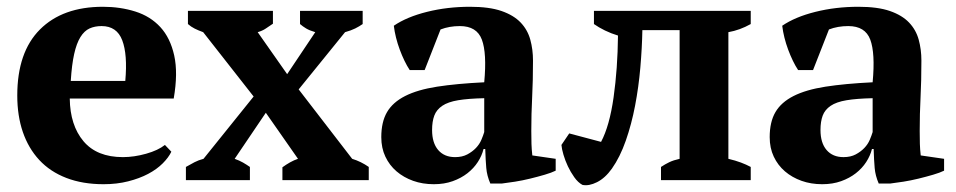

<svg xmlns="http://www.w3.org/2000/svg" viewBox="-20 -532 2823 567"><path d="M31 0ZM486 -84Q478 -67 460.5 -49.5Q443 -32 417.5 -18.5Q392 -5 358.5 3.5Q325 12 286 12Q224 12 176 -6.5Q128 -25 96 -59.5Q64 -94 47.5 -142Q31 -190 31 -250Q31 -378 98 -445Q165 -512 284 -512Q335 -512 379.5 -498Q424 -484 453.5 -452Q483 -420 494.5 -368Q506 -316 493 -241H186Q187 -162 226.5 -115Q266 -68 343 -68Q376 -68 411.5 -78Q447 -88 467 -104ZM280 -455Q260 -455 244.5 -448Q229 -441 217.5 -422.5Q206 -404 199 -372.5Q192 -341 189 -293H350Q357 -371 341 -413Q325 -455 280 -455Z M529 0ZM862 -268 1020 -63Q1046 -55 1069 -39V0H814V-38Q825 -46 836.5 -52.5Q848 -59 860 -63L765 -199L673 -63Q687 -58 697.5 -52Q708 -46 718 -39V0H529V-39Q543 -47 554.5 -53Q566 -59 581 -63L729 -247L580 -437Q566 -442 555 -447.5Q544 -453 535 -461V-500H786V-462Q774 -454 764.5 -447.5Q755 -441 741 -437L828 -313L911 -437Q894 -442 884 -448Q874 -454 866 -461V-500H1051V-461Q1041 -454 1029 -448Q1017 -442 999 -437Z M1106 0ZM1549 -145Q1549 -123 1549.5 -107Q1550 -91 1552 -73L1621 -63V-28Q1609 -22 1588.5 -16Q1568 -10 1545.5 -4.5Q1523 1 1501 4.5Q1479 8 1462 10H1428Q1418 -13 1416 -36Q1414 -59 1413 -92H1408Q1403 -72 1391 -53.5Q1379 -35 1360.5 -20.5Q1342 -6 1317 3Q1292 12 1261 12Q1228 12 1200 2Q1172 -8 1151 -26Q1130 -44 1118 -69.5Q1106 -95 1106 -127Q1106 -172 1123 -201Q1140 -230 1176.5 -248.5Q1213 -267 1270.5 -276Q1328 -285 1410 -289Q1418 -375 1403 -415Q1388 -455 1338 -455Q1307 -455 1281 -445L1234 -325H1190Q1182 -337 1174.5 -352.5Q1167 -368 1160.5 -385.5Q1154 -403 1149.5 -421Q1145 -439 1143 -456Q1181 -482 1241 -497Q1301 -512 1368 -512Q1425 -512 1461 -499.5Q1497 -487 1517.5 -465.5Q1538 -444 1546 -415Q1554 -386 1554 -353Q1554 -293 1551.5 -244.5Q1549 -196 1549 -145ZM1324 -68Q1345 -68 1360 -76Q1375 -84 1385.5 -95Q1396 -106 1401.5 -119Q1407 -132 1410 -142V-242Q1363 -241 1333 -236Q1303 -231 1286 -219.5Q1269 -208 1262.5 -190.5Q1256 -173 1256 -148Q1256 -110 1274 -89Q1292 -68 1324 -68Z M1755 -113Q1780 -160 1792 -244.5Q1804 -329 1805 -427Q1785 -433 1766.5 -442Q1748 -451 1734 -461V-500H2197V-461Q2165 -443 2131 -437V-63Q2152 -58 2168 -52Q2184 -46 2197 -39V0H1932V-39Q1944 -47 1956.5 -53Q1969 -59 1987 -63V-443H1877Q1876 -390 1871 -332.5Q1866 -275 1855.5 -220Q1845 -165 1828 -116.5Q1811 -68 1787 -34Q1767 -6 1743 6Q1719 18 1700 14Q1687 7 1676 -8.5Q1665 -24 1657 -41Q1649 -58 1644 -75Q1639 -92 1638 -104L1661 -138Z M2253 0ZM2696 -145Q2696 -123 2696.5 -107Q2697 -91 2699 -73L2768 -63V-28Q2756 -22 2735.5 -16Q2715 -10 2692.5 -4.5Q2670 1 2648 4.5Q2626 8 2609 10H2575Q2565 -13 2563 -36Q2561 -59 2560 -92H2555Q2550 -72 2538 -53.5Q2526 -35 2507.5 -20.5Q2489 -6 2464 3Q2439 12 2408 12Q2375 12 2347 2Q2319 -8 2298 -26Q2277 -44 2265 -69.5Q2253 -95 2253 -127Q2253 -172 2270 -201Q2287 -230 2323.5 -248.5Q2360 -267 2417.5 -276Q2475 -285 2557 -289Q2565 -375 2550 -415Q2535 -455 2485 -455Q2454 -455 2428 -445L2381 -325H2337Q2329 -337 2321.5 -352.5Q2314 -368 2307.5 -385.5Q2301 -403 2296.5 -421Q2292 -439 2290 -456Q2328 -482 2388 -497Q2448 -512 2515 -512Q2572 -512 2608 -499.5Q2644 -487 2664.5 -465.5Q2685 -444 2693 -415Q2701 -386 2701 -353Q2701 -293 2698.5 -244.5Q2696 -196 2696 -145ZM2471 -68Q2492 -68 2507 -76Q2522 -84 2532.5 -95Q2543 -106 2548.5 -119Q2554 -132 2557 -142V-242Q2510 -241 2480 -236Q2450 -231 2433 -219.5Q2416 -208 2409.5 -190.5Q2403 -173 2403 -148Q2403 -110 2421 -89Q2439 -68 2471 -68Z"/></svg>

Font: PT Serif
Style: Bold
Weight: 700
Designer: A.Korolkova, O.Umpeleva, V.Yefimov
Foundry: ParaType Ltd
Version: Version 1.000W OFL; ttfautohint (v1.6)